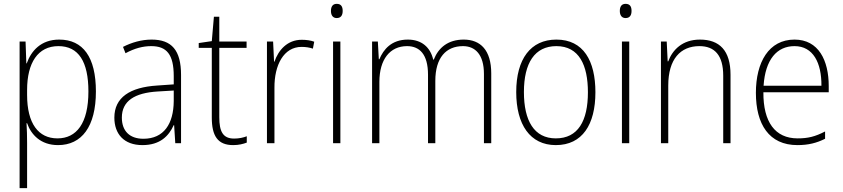

<svg xmlns="http://www.w3.org/2000/svg" viewBox="-20 -745 4386 999"><path d="M288 -539C193 -539 142 -480 119 -415H117L113 -529H82V234H121V-1C121 -36 120 -73 118 -104H121C142 -44 192 10 282 10C405 10 479 -86 479 -269C479 -448 412 -539 288 -539ZM284 -505C389 -505 440 -424 440 -269C440 -103 378 -25 279 -25C180 -25 121 -102 121 -251V-277C121 -418 177 -505 284 -505Z M769 -539C716 -539 665 -524 620 -501L633 -468C681 -494 724 -505 767 -505C847 -505 884 -462 884 -349V-306L798 -300C656 -291 575 -238 575 -133C575 -49 624 10 721 10C813 10 858 -37 884 -94H886L892 0H922V-355C922 -484 873 -539 769 -539ZM801 -269 884 -274V-219C883 -101 833 -23 726 -23C655 -23 614 -63 614 -133C614 -220 681 -262 801 -269Z M1198 -24C1139 -24 1121 -62 1121 -135V-496H1263V-529H1121V-658H1093L1082 -531L1014 -521V-496H1082V-133C1082 -39 1112 10 1193 10C1223 10 1245 4 1264 -3V-36C1246 -29 1224 -24 1198 -24Z M1550 -538C1474 -538 1428 -483 1408 -424H1406L1401 -529H1369V0H1408V-288C1407 -406 1456 -501 1549 -501C1571 -501 1590 -498 1608 -492L1615 -528C1596 -535 1573 -538 1550 -538Z M1732 -725C1710 -725 1702 -709 1702 -688C1702 -667 1711 -651 1732 -651C1754 -651 1763 -666 1763 -688C1763 -709 1756 -725 1732 -725ZM1751 -529H1713V0H1751Z M2393 -539C2312 -539 2262 -498 2237 -435H2234C2219 -499 2174 -539 2102 -539C2016 -539 1975 -487 1954 -437H1951L1946 -529H1916V0H1954V-319C1954 -436 2009 -505 2098 -505C2162 -505 2207 -464 2207 -356V0H2245V-324C2245 -445 2301 -505 2389 -505C2452 -505 2498 -462 2498 -360V0H2536V-363C2536 -484 2480 -539 2393 -539Z M3078 -265C3078 -428 3016 -539 2875 -539C2741 -539 2666 -438 2666 -266C2666 -97 2738 10 2872 10C3010 10 3078 -97 3078 -265ZM2706 -266C2706 -417 2762 -505 2875 -505C2993 -505 3039 -406 3039 -265C3039 -115 2987 -25 2872 -25C2759 -25 2706 -117 2706 -266Z M3235 -725C3213 -725 3205 -709 3205 -688C3205 -667 3214 -651 3235 -651C3257 -651 3266 -666 3266 -688C3266 -709 3259 -725 3235 -725ZM3254 -529H3216V0H3254Z M3622 -539C3530 -539 3479 -485 3457 -426H3454L3449 -529H3419V0H3457V-300C3457 -438 3521 -505 3619 -505C3698 -505 3743 -458 3743 -351V0H3781V-356C3781 -482 3724 -539 3622 -539Z M4114 -539C3980 -539 3913 -421 3913 -262C3913 -99 3981 10 4129 10C4186 10 4229 -1 4273 -23V-61C4221 -34 4184 -25 4130 -25C4013 -25 3951 -110 3952 -265H4292V-297C4292 -431 4239 -539 4114 -539ZM4114 -505C4211 -505 4255 -418 4254 -299H3953C3962 -435 4022 -505 4114 -505Z"/></svg>

Font: Noto Sans SemiCondensed ExtraLight
Style: Regular
Weight: 200
Width: 4
Designer: Monotype Design Team
Foundry: Monotype Imaging Inc.
Version: Version 2.013